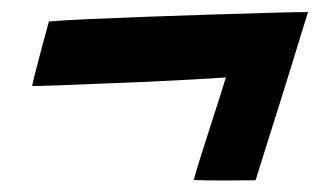

<svg xmlns="http://www.w3.org/2000/svg" viewBox="-20 -442 543 326"><path d="M503 -421.5Q500 -412 492.2 -386.8Q484.5 -361.5 474 -327.5Q463.5 -293.5 452 -257Q440.5 -220.5 430.5 -188.8Q420.5 -157 414 -136Q406.5 -136 391.8 -135.8Q377 -135.5 360.2 -135.5Q343.5 -135.5 329.5 -135.8Q315.5 -136 309 -136.5Q313 -152 320.8 -176.2Q328.5 -200.5 337 -227Q345.5 -253.5 352.8 -276Q360 -298.5 363.5 -310.5Q341 -309 306 -307Q271 -305 230.8 -303.2Q190.5 -301.5 151.8 -300Q113 -298.5 81.8 -297.2Q50.5 -296 34.5 -296Q37.5 -310 42.8 -330Q48 -350 53.5 -370.5Q59 -391 63 -405.5Q85 -407.5 129 -409.5Q173 -411.5 227.8 -413.5Q282.5 -415.5 337 -417.2Q391.5 -419 436 -420.2Q480.5 -421.5 503 -421.5Z"/></svg>

Font: Grandstander Thin SemiBold
Style: Italic
Weight: 600
Italic angle: -15°
Version: Version 1.200